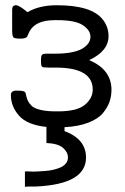

<svg xmlns="http://www.w3.org/2000/svg" viewBox="-20 -486 484 741"><path d="M22 -119.1Q22 -136.2 43 -136.2H49.8Q72.8 -136.2 77.1 -129.9Q79.1 -127 81.1 -116.9Q83 -106.9 87.4 -97.4Q91.8 -87.9 101.8 -77.9Q111.8 -67.9 136 -62Q160.2 -56.2 195.8 -56.2H204.1Q277.3 -56.2 307.6 -81.5Q337.9 -106.9 337.9 -140.1Q337.9 -225.1 195.8 -225.1H168Q146 -225.1 142.1 -228.5Q138.2 -231.9 138.2 -251V-257.8Q138.2 -270 142.1 -274.4Q146 -278.8 160.2 -278.8H189.9Q263.2 -278.8 296.9 -297.9Q329.1 -316.9 329.1 -344.2Q329.1 -369.1 300 -388.7Q271 -408.2 201.2 -408.2H190.9Q117.7 -408.2 94.2 -365.2Q91.3 -360.4 88.1 -352.3Q85 -344.2 83 -342.5Q81.1 -340.8 75.4 -338.9Q69.8 -336.9 58.1 -336.9Q36.1 -336.9 31.5 -342Q26.9 -347.2 26.9 -370.1V-448.2Q26.9 -466.3 42 -465.8Q54.2 -465.8 85.9 -439Q131.8 -465.8 199.2 -465.8Q334 -465.8 377 -410.2Q398.9 -382.3 398.9 -346.2Q398.9 -289.1 324.2 -253.9Q410.2 -217.8 410.2 -139.2Q410.2 -115.2 402.6 -93Q395 -70.8 376.5 -48.8Q357.9 -26.9 320.6 -12.5Q283.2 2 229 4.9V20Q312 50.8 312 122.1Q312 225.1 118.2 233.9Q111.3 233.9 97.2 233.9Q83 233.9 76.2 234.9V175.8Q83 174.8 95.5 175.8Q107.9 176.8 123.5 175.8Q139.2 174.8 155 173.8Q170.9 172.9 187 168.9Q203.1 165 215.1 159.4Q227.1 153.8 234.6 144.3Q242.2 134.8 242.2 122.1Q242.2 101.1 223.1 84.5Q204.1 67.9 159.2 65.9V3.9Q85 -3.9 53.5 -39.6Q22 -75.2 22 -119.1Z"/></svg>

Font: CMU Concrete
Style: Roman
Weight: 500
Version: Version 0.7.0